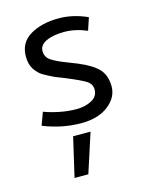

<svg xmlns="http://www.w3.org/2000/svg" viewBox="-94 -451 559 713"><g transform="rotate(-15 185.0 -95.0)"><path d="M36 0ZM261 -99Q261 -120 243 -132Q225 -144 167 -168L129 -183Q104 -195 88 -204.5Q72 -214 59 -233.5Q46 -253 46 -283Q46 -337 90.5 -363Q135 -389 200 -389Q255 -389 310 -364L294 -316Q249 -335 207 -335Q164 -335 137.5 -322.5Q111 -310 111 -287Q111 -264 129.5 -251Q148 -238 193 -221L226 -208Q281 -185 303 -160Q325 -135 325 -94Q325 -52 286 -21.5Q247 9 182 9Q108 9 36 -20L54 -69Q119 -46 177 -46Q212 -46 236.5 -59.5Q261 -73 261 -99ZM157 199H104L139 48H206Z"/></g></svg>

Font: Cambay Devanagari
Style: Regular
Weight: 400
Designer: Pooja Saxena
Foundry: Pooja Saxena
Version: Version 1.180;PS 001.180;hotconv 1.0.70;makeotf.lib2.5.58329